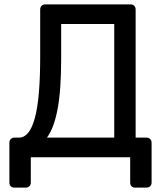

<svg xmlns="http://www.w3.org/2000/svg" viewBox="-20 -720 748 879"><path d="M46 139Q36 139 29.5 133Q23 127 23 116V-67Q23 -77 29.5 -83.5Q36 -90 46 -90H67Q91 -90 109 -112Q127 -134 139.5 -179.5Q152 -225 158 -295.5Q164 -366 164 -462V-677Q164 -687 170.5 -693.5Q177 -700 187 -700H577Q588 -700 594.5 -693.5Q601 -687 601 -676V-90H650Q661 -90 667.5 -83.5Q674 -77 674 -67V116Q674 126 667.5 132.5Q661 139 650 139H599Q588 139 582 132.5Q576 126 576 116V0H121V116Q121 126 114.5 132.5Q108 139 97 139ZM195 -90H503V-610H260V-449Q260 -307 243.5 -220Q227 -133 195 -90Z"/></svg>

Font: RubikRegular
Style: Regular
Weight: 400
Designer: Hubert and Fischer
Foundry: Hubert and Fischer
Version: Version 2.300;gftools[0.9.30]